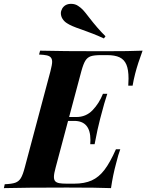

<svg xmlns="http://www.w3.org/2000/svg" viewBox="-63 -969 754 989"><path d="M0 0ZM354.5 -817.9Q303.2 -835 281.7 -849.6Q267.6 -858.4 259 -872.1Q250.5 -885.7 250.5 -900.9Q250.5 -912.6 257.3 -924.8Q272 -949.2 303.2 -949.2Q324.7 -949.2 340.3 -938Q354 -929.2 365.2 -917Q376.5 -904.8 394.5 -880.9Q439.9 -821.8 480.5 -782.2L472.2 -771Q418 -795.9 354.5 -817.9ZM671.4 -708Q647 -642.6 633.3 -589.8Q625 -557.6 620.1 -527.8H597.7Q599.1 -547.9 599.1 -564.5Q599.1 -609.9 588.1 -636Q577.1 -662.1 553.2 -673.6Q529.3 -685.1 488.3 -685.1H457Q421.9 -685.1 404.5 -679.2Q387.2 -673.3 376.7 -656.5Q366.2 -639.6 356 -602.1L293 -366.2H330.1Q379.9 -366.2 413.6 -401.1Q447.3 -436 467.3 -485.8H489.7Q473.6 -437.5 459 -379.9L452.6 -356Q440.4 -310.5 424.3 -226.1H401.9Q402.8 -240.7 402.8 -248Q402.8 -346.2 319.3 -346.2H287.6L223.6 -106Q214.8 -74.7 214.8 -57.6Q214.8 -43 221.4 -35.6Q228 -28.3 241.9 -25.6Q255.9 -22.9 281.2 -22.9H318.4Q372.6 -22.9 409.4 -39.6Q446.3 -56.2 475.1 -94Q503.9 -131.8 534.2 -200.2H556.6Q545.9 -171.9 535.2 -127.9Q518.6 -67.4 508.8 0Q440.9 -2.9 281.7 -2.9Q65.4 -2.9 -43 0L-38.6 -20Q-2.4 -21.5 15.6 -27.8Q33.7 -34.2 44.2 -51.3Q54.7 -68.4 64.5 -106L196.8 -602.1Q205.6 -636.2 205.6 -650.4Q205.6 -665 198.7 -672.9Q191.9 -680.7 178 -683.8Q164.1 -687 138.2 -688L143.6 -708Q251.5 -705.1 467.8 -705.1Q609.9 -705.1 671.4 -708Z"/></svg>

Font: TypoPRO Playfair Display SC
Style: Bold Italic
Weight: 700
Italic angle: -14.9847°
Designer: Claus Eggers Sørensen
Foundry: Claus Eggers Sørensen
Version: Version 1.004;PS 001.004;hotconv 1.0.70;makeotf.lib2.5.58329